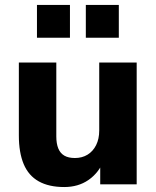

<svg xmlns="http://www.w3.org/2000/svg" viewBox="-20 -743 630 774"><path d="M239 11Q177 11 136 -12Q95 -35 75.5 -81.5Q56 -128 56 -197V-491H207V-193Q207 -164 215 -144.5Q223 -125 239.5 -115.5Q256 -106 282 -106Q311 -106 333 -119.5Q355 -133 367.5 -158Q380 -183 380 -217V-491H531V0H384V-96H399Q377 -45 336 -17Q295 11 239 11ZM326 -591V-723H459V-591ZM129 -591V-723H262V-591Z"/></svg>

Font: Nunito Sans 12pt ExtraLight 12pt ExtraBold
Style: Regular
Weight: 800
Version: Version 3.101;gftools[0.9.27]